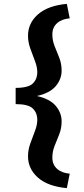

<svg xmlns="http://www.w3.org/2000/svg" viewBox="-20 -768 433 994"><path d="M251 48Q251 84 275.5 106Q300 128 341 131L326 206Q228 197 176.5 151.5Q125 106 125 41Q125 8 137 -25.5Q149 -59 161 -90Q173 -121 173 -147Q173 -184 149.5 -206.5Q126 -229 61 -229V-313Q126 -313 149.5 -335.5Q173 -358 173 -395Q173 -421 161 -452Q149 -483 137 -516.5Q125 -550 125 -583Q125 -648 176.5 -693.5Q228 -739 326 -748L341 -673Q300 -670 275.5 -648Q251 -626 251 -590Q251 -558 263 -528.5Q275 -499 287 -468.5Q299 -438 299 -402Q299 -358 268.5 -322Q238 -286 171 -271Q238 -256 268.5 -220Q299 -184 299 -140Q299 -104 287 -73.5Q275 -43 263 -13.5Q251 16 251 48Z"/></svg>

Font: Livvic SemiBold
Style: Regular
Weight: 600
Designer: Jacques Le Bailly, Baron von Fonthausen
Version: Version 1.001; ttfautohint (v1.8.2)